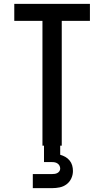

<svg xmlns="http://www.w3.org/2000/svg" viewBox="-20 -755 540 995"><path d="M200 0V-647H54V-735H446V-647H300V0ZM150 220V147H250Q257 147 264 146Q271 145 277.5 141.5Q284 138 288 132Q292 126 292 119Q292 111 288.5 104Q285 97 278.5 92.5Q272 88 265 86.5Q258 85 250 85H208V0H292V47Q306 51 318.5 58Q331 65 340.5 76.5Q350 88 354 102Q358 116 358 131Q358 151 349.5 169.5Q341 188 325 200Q309 212 289.5 216Q270 220 250 220Z"/></svg>

Font: Iosevka Term Semibold
Style: Regular
Weight: 600
Monospace: yes
Designer: Belleve Invis
Foundry: Belleve Invis
Version: Version 31.4.0